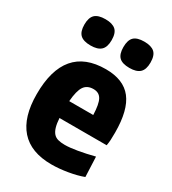

<svg xmlns="http://www.w3.org/2000/svg" viewBox="-188 -868 874 976"><g transform="rotate(30 248.5 -379.5)"><path d="M140 -614Q98 -614 79 -632Q60 -650 60 -691Q60 -732 79 -750Q98 -768 140 -768Q181 -768 200.5 -750.5Q220 -733 220 -691Q220 -650 200.5 -632Q181 -614 140 -614ZM368 -614Q326 -614 307.5 -632Q289 -650 289 -691Q289 -732 307.5 -750Q326 -768 368 -768Q409 -768 428.5 -750.5Q448 -733 448 -691Q448 -650 428.5 -632Q409 -614 368 -614ZM270 9Q149 9 88 -60Q27 -129 27 -264Q27 -406 87.5 -477.5Q148 -549 269 -549Q373 -549 421.5 -487Q470 -425 470 -293Q470 -264 469 -248.5Q468 -233 465 -216H188Q190 -185 196 -164.5Q202 -144 212.5 -132Q223 -120 239.5 -115.5Q256 -111 279 -111Q308 -111 352 -118.5Q396 -126 447 -139L452 -22Q415 -8 364.5 0.5Q314 9 270 9ZM265 -430Q228 -430 210.5 -404Q193 -378 188 -315H329Q327 -378 312.5 -404Q298 -430 265 -430Z"/></g></svg>

Font: Encode Sans Compressed
Style: ExtraBold
Weight: 800
Designer: Pablo Impallari, Andres Torresi
Foundry: Pablo Impallari, Andres Torresi
Version: Version 1.000; ttfautohint (v1.00) -l 8 -r 50 -G 200 -x 14 -